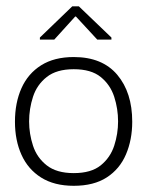

<svg xmlns="http://www.w3.org/2000/svg" viewBox="-20 -590 490 620"><path d="M218.1 10Q155.2 10 112.8 -16.7Q70.5 -43.3 49.4 -90.1Q28.3 -136.8 28.3 -197Q28.3 -258.2 49.4 -305.4Q70.5 -352.5 112.9 -379.2Q155.2 -405.8 218.2 -405.8Q310.2 -405.8 358.6 -348.6Q407 -291.3 407 -196.9Q407 -138.7 386.8 -91.5Q366.7 -44.3 324.9 -17.2Q283.1 10 218.1 10ZM218.1 -31Q274.3 -31 305.2 -56Q336.2 -81 348.8 -119.5Q361.3 -158 361.3 -197.9Q361.3 -238.7 348.8 -277.5Q336.2 -316.3 305.2 -341.4Q274.3 -366.5 218.1 -366.5Q162.8 -366.5 131 -341.4Q99.2 -316.3 86.6 -277.5Q74 -238.7 74 -197.9Q74 -158 86.6 -119.5Q99.2 -81 131 -56Q162.8 -31 218.1 -31ZM108.8 -462.2V-468.8L213.3 -569.5H234.7L339.8 -468.8V-462.2H294L225.3 -536.5H222.7L155.3 -462.2Z"/></svg>

Font: Darker Grotesque Light
Style: Regular
Weight: 300
Designer: Gabriel Lam
Foundry: TypeRant
Version: Version 1.000;gftools[0.9.28]